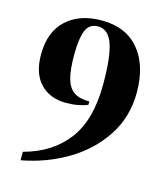

<svg xmlns="http://www.w3.org/2000/svg" viewBox="-106 -720 732 855"><g transform="rotate(15 260.5 -292.5)"><path d="M249 -610Q208 -610 193 -572.5Q178 -535 178 -460Q178 -391 189 -351.5Q200 -312 225.5 -294.5Q251 -277 297 -277V-262Q280 -254 253.5 -249Q227 -244 198 -244Q123 -244 79 -290.5Q35 -337 35 -423Q35 -528 95.5 -584Q156 -640 258 -640Q370 -640 430.5 -567.5Q491 -495 491 -370Q491 -257 433 -168.5Q375 -80 279 -23Q183 34 69 55V16Q197 -18 267 -110Q337 -202 337 -367Q337 -494 316.5 -552Q296 -610 249 -610Z"/></g></svg>

Font: FFF_NEPSZA-BADSAG Bold
Style: Regular
Weight: 700
Designer: bBox Type GmbH
Foundry: bBox Type GmbH
Version: Version 0.002